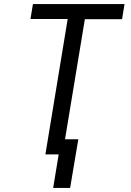

<svg xmlns="http://www.w3.org/2000/svg" viewBox="-20 -755 640 939"><path d="M240 164 267 0H202L311 -662H129L141 -735H589L577 -661H395L298 -74H363L323 164Z"/></svg>

Font: Iosevka Curly Extended Oblique
Style: Regular
Weight: 400
Width: 7
Italic angle: -9°
Monospace: yes
Designer: Belleve Invis
Foundry: Belleve Invis
Version: Version 11.1.0; ttfautohint (v1.8.3)